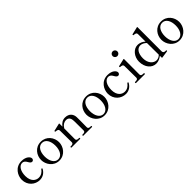

<svg xmlns="http://www.w3.org/2000/svg" viewBox="338 -2185 3645 3645"><g transform="rotate(-45 2161.0 -362.5)"><path d="M282 13C369 13 432 -37 466 -101C468 -104 468 -105 468 -108C468 -112 466 -115 461 -118C458 -120 455 -120 453 -120C450 -120 446 -118 443 -114C413 -72 367 -33 297 -33C223 -33 137 -88 137 -238C137 -370 195 -457 271 -457C309 -457 336 -433 358 -393C376 -361 393 -336 423 -336C446 -336 466 -357 466 -383C466 -424 410 -491 285 -491C121 -491 39 -349 39 -236C39 -83 156 13 282 13Z M804 14C956 14 1046 -120 1046 -239C1046 -365 956 -491 804 -491C653 -491 564 -365 564 -239C564 -120 653 14 804 14ZM804 -19C712 -19 659 -120 659 -239C659 -365 712 -459 804 -459C898 -459 950 -365 950 -239C950 -120 898 -19 804 -19Z M1679 -26C1648 -26 1617 -30 1617 -70C1617 -70 1619 -176 1619 -261C1619 -292 1619 -320 1618 -340C1615 -415 1568 -491 1454 -491C1391 -491 1339 -458 1299 -402V-482C1299 -487 1296 -490 1290 -489C1258 -482 1149 -457 1136 -453C1132 -451 1131 -449 1131 -445C1131 -438 1131 -430 1140 -429C1181 -425 1212 -422 1212 -377L1215 -70C1215 -30 1182 -26 1152 -26H1140C1134 -26 1132 -21 1132 -13C1132 -5 1134 0 1140 0H1373C1379 0 1380 -5 1380 -13C1380 -21 1379 -26 1373 -26H1361C1331 -26 1298 -30 1298 -70L1299 -354C1333 -414 1384 -443 1433 -443C1510 -443 1529 -383 1530 -323C1530 -309 1531 -283 1531 -253C1531 -176 1532 -70 1532 -70C1532 -30 1501 -26 1471 -26H1457C1452 -26 1450 -21 1450 -13C1450 -5 1452 0 1457 0H1691C1697 0 1699 -5 1699 -13C1699 -21 1697 -26 1691 -26Z M2020 14C2172 14 2262 -120 2262 -239C2262 -365 2172 -491 2020 -491C1869 -491 1780 -365 1780 -239C1780 -120 1869 14 2020 14ZM2020 -19C1928 -19 1875 -120 1875 -239C1875 -365 1928 -459 2020 -459C2114 -459 2166 -365 2166 -239C2166 -120 2114 -19 2020 -19Z M2592 13C2679 13 2742 -37 2776 -101C2778 -104 2778 -105 2778 -108C2778 -112 2776 -115 2771 -118C2768 -120 2765 -120 2763 -120C2760 -120 2756 -118 2753 -114C2723 -72 2677 -33 2607 -33C2533 -33 2447 -88 2447 -238C2447 -370 2505 -457 2581 -457C2619 -457 2646 -433 2668 -393C2686 -361 2703 -336 2733 -336C2756 -336 2776 -357 2776 -383C2776 -424 2720 -491 2595 -491C2431 -491 2349 -349 2349 -236C2349 -83 2466 13 2592 13Z M2983 -611C3019 -611 3047 -640 3047 -675C3047 -711 3019 -739 2983 -739C2948 -739 2919 -711 2919 -675C2919 -640 2948 -611 2983 -611ZM3109 0C3114 0 3116 -5 3116 -14C3116 -22 3114 -27 3109 -27H3096C3066 -27 3032 -30 3032 -71L3033 -482C3033 -487 3030 -490 3024 -489C2992 -482 2883 -457 2870 -453C2865 -451 2865 -448 2865 -441C2865 -434 2865 -429 2874 -428C2915 -424 2945 -422 2945 -377L2948 -71C2948 -30 2915 -27 2884 -27H2872C2866 -27 2864 -22 2864 -14C2864 -5 2866 0 2872 0Z M3710 -34H3692C3659 -35 3641 -52 3641 -82L3642 -730C3642 -735 3639 -738 3633 -737C3591 -728 3489 -704 3480 -701C3475 -699 3474 -697 3474 -692C3474 -686 3475 -676 3484 -676C3525 -672 3555 -670 3555 -624L3556 -427C3525 -457 3474 -491 3401 -491C3293 -491 3198 -379 3198 -247C3198 -92 3290 13 3406 13C3464 13 3518 -13 3558 -46V4C3558 9 3561 13 3566 12C3606 6 3689 -5 3711 -9C3715 -10 3718 -10 3720 -13C3722 -15 3722 -17 3722 -20C3722 -25 3722 -34 3710 -34ZM3455 -28C3379 -28 3296 -102 3296 -237C3296 -367 3352 -449 3434 -449C3477 -449 3524 -424 3556 -390L3558 -75C3529 -44 3491 -28 3455 -28Z M4032 14C4184 14 4274 -120 4274 -239C4274 -365 4184 -491 4032 -491C3881 -491 3792 -365 3792 -239C3792 -120 3881 14 4032 14ZM4032 -19C3940 -19 3887 -120 3887 -239C3887 -365 3940 -459 4032 -459C4126 -459 4178 -365 4178 -239C4178 -120 4126 -19 4032 -19Z"/></g></svg>

Font: Shippori Mincho OTF Medium
Style: Regular
Weight: 500
Designer: FONTDASU
Foundry: FONTDASU / Google Inc. / but / Adobe
Version: Version 3.300;hotconv 1.0.109;makeotfexe 2.5.65596